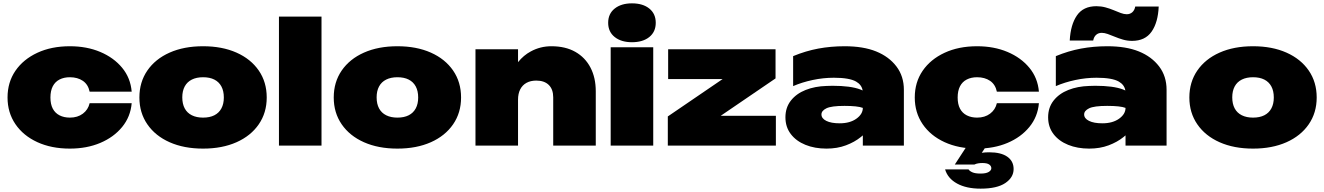

<svg xmlns="http://www.w3.org/2000/svg" viewBox="-20 -869 7904 1146"><path d="M766 -253Q759 -172 709 -111Q659 -50 578.5 -16Q498 18 397 18Q287 18 203 -20.5Q119 -59 72 -128Q25 -197 25 -287Q25 -378 72 -446.5Q119 -515 203 -554Q287 -593 397 -593Q498 -593 578.5 -559Q659 -525 709 -464.5Q759 -404 766 -322H515Q506 -365 474.5 -386.5Q443 -408 397 -408Q362 -408 335.5 -394.5Q309 -381 295 -354Q281 -327 281 -287Q281 -247 295 -220.5Q309 -194 335.5 -180.5Q362 -167 397 -167Q443 -167 474.5 -190.5Q506 -214 515 -253Z M1192 18Q1078 18 992.5 -20Q907 -58 859.5 -127Q812 -196 812 -287Q812 -379 859.5 -448Q907 -517 992.5 -555Q1078 -593 1192 -593Q1306 -593 1391.5 -555Q1477 -517 1524.5 -448Q1572 -379 1572 -287Q1572 -196 1524.5 -127Q1477 -58 1391.5 -20Q1306 18 1192 18ZM1192 -167Q1232 -167 1259.5 -181Q1287 -195 1301.5 -222Q1316 -249 1316 -287Q1316 -326 1301.5 -353Q1287 -380 1259.5 -394Q1232 -408 1192 -408Q1153 -408 1125 -394Q1097 -380 1082.5 -353Q1068 -326 1068 -288Q1068 -249 1082.5 -222Q1097 -195 1125 -181Q1153 -167 1192 -167Z M1645 -770H1899V0H1645Z M2352 18Q2238 18 2152.5 -20Q2067 -58 2019.5 -127Q1972 -196 1972 -287Q1972 -379 2019.5 -448Q2067 -517 2152.5 -555Q2238 -593 2352 -593Q2466 -593 2551.5 -555Q2637 -517 2684.5 -448Q2732 -379 2732 -287Q2732 -196 2684.5 -127Q2637 -58 2551.5 -20Q2466 18 2352 18ZM2352 -167Q2392 -167 2419.5 -181Q2447 -195 2461.5 -222Q2476 -249 2476 -287Q2476 -326 2461.5 -353Q2447 -380 2419.5 -394Q2392 -408 2352 -408Q2313 -408 2285 -394Q2257 -380 2242.5 -353Q2228 -326 2228 -288Q2228 -249 2242.5 -222Q2257 -195 2285 -181Q2313 -167 2352 -167Z M2818 -575H3072V-498Q3105 -539 3148 -562Q3205 -593 3271 -593Q3355 -593 3414 -559.5Q3473 -526 3504.5 -465.5Q3536 -405 3536 -324V0H3282V-288Q3282 -336 3255.5 -362Q3229 -388 3181 -388Q3147 -388 3122.5 -374.5Q3098 -361 3085 -335.5Q3072 -310 3072 -274V0H2818Z M3625 -587H3879V0H3625ZM3752 -617Q3688 -617 3649 -648Q3610 -679 3610 -733Q3610 -787 3649 -818Q3688 -849 3752 -849Q3817 -849 3855.5 -818Q3894 -787 3894 -733Q3894 -679 3855.5 -648Q3817 -617 3752 -617Z M3966 0V-174L4293 -397H3968V-575H4609V-401L4282 -178H4611V0Z M4913 -356Q4932 -357 4949 -357Q5057 -357 5115 -335Q5122 -332 5129 -329Q5123 -363 5090 -382Q5050 -405 4957 -405Q4894 -405 4830.5 -391.5Q4767 -378 4714 -355V-534Q4789 -565 4864 -579Q4939 -593 5021 -593Q5133 -593 5209.5 -562Q5286 -531 5330.5 -472.5Q5375 -414 5375 -333V0H5130V-61Q5124 -56 5118 -51Q5081 -21 5029 -1.5Q4977 18 4913 18Q4843 18 4787.5 -4.5Q4732 -27 4700 -69Q4668 -111 4668 -169Q4668 -227 4700.5 -268.5Q4733 -310 4788.5 -332Q4844 -354 4913 -356ZM5130 -225Q5099 -237 5020.5 -237Q4942 -237 4912.5 -222.5Q4883 -208 4883 -186Q4883 -162 4912 -147.5Q4941 -133 4992 -133Q5053 -133 5091.5 -160.5Q5130 -188 5130 -225Z M6181 -253Q6174 -172 6124 -111Q6074 -50 5993.5 -16Q5913 18 5812 18Q5702 18 5618 -20.5Q5534 -59 5487 -128Q5440 -197 5440 -287Q5440 -378 5487 -446.5Q5534 -515 5618 -554Q5702 -593 5812 -593Q5913 -593 5993.5 -559Q6074 -525 6124 -464.5Q6174 -404 6181 -322H5930Q5921 -365 5889.5 -386.5Q5858 -408 5812 -408Q5777 -408 5750.5 -394.5Q5724 -381 5710 -354Q5696 -327 5696 -287Q5696 -247 5710 -220.5Q5724 -194 5750.5 -180.5Q5777 -167 5812 -167Q5858 -167 5889.5 -190.5Q5921 -214 5930 -253ZM5767 -22H5883L5840 43Q5861 40 5884 40Q5955 40 5992.5 66.5Q6030 93 6030 140Q6030 190 5980.5 223.5Q5931 257 5833 257Q5748 257 5692.5 226.5Q5637 196 5621 142H5761Q5767 152 5784 159.5Q5801 167 5833 167Q5865 167 5881 157.5Q5897 148 5897 135Q5897 122 5884.5 113Q5872 104 5843 104Q5831 104 5818.5 106Q5806 108 5796 113H5679Z M6481 -356Q6500 -357 6517 -357Q6625 -357 6683 -335Q6690 -332 6697 -329Q6691 -363 6658 -382Q6618 -405 6525 -405Q6462 -405 6398.5 -391.5Q6335 -378 6282 -355V-534Q6357 -565 6432 -579Q6507 -593 6589 -593Q6701 -593 6777.5 -562Q6854 -531 6898.5 -472.5Q6943 -414 6943 -333V0H6698V-61Q6692 -56 6686 -51Q6649 -21 6597 -1.5Q6545 18 6481 18Q6411 18 6355.5 -4.5Q6300 -27 6268 -69Q6236 -111 6236 -169Q6236 -227 6268.5 -268.5Q6301 -310 6356.5 -332Q6412 -354 6481 -356ZM6698 -225Q6667 -237 6588.5 -237Q6510 -237 6480.5 -222.5Q6451 -208 6451 -186Q6451 -162 6480 -147.5Q6509 -133 6560 -133Q6621 -133 6659.5 -160.5Q6698 -188 6698 -225ZM6365 -627Q6370 -722 6408 -777Q6446 -832 6524 -832Q6552 -832 6578 -825Q6604 -818 6626.5 -808.5Q6649 -799 6669 -791.5Q6689 -784 6705 -784Q6725 -784 6738.5 -796Q6752 -808 6756 -830H6896Q6892 -735 6853.5 -680Q6815 -625 6737 -625Q6709 -625 6683 -632.5Q6657 -640 6634.5 -649.5Q6612 -659 6592 -666Q6572 -673 6556 -673Q6536 -673 6522.5 -661Q6509 -649 6505 -627Z M7459 18Q7345 18 7259.5 -20Q7174 -58 7126.5 -127Q7079 -196 7079 -287Q7079 -379 7126.5 -448Q7174 -517 7259.5 -555Q7345 -593 7459 -593Q7573 -593 7658.5 -555Q7744 -517 7791.5 -448Q7839 -379 7839 -287Q7839 -196 7791.5 -127Q7744 -58 7658.5 -20Q7573 18 7459 18ZM7459 -167Q7499 -167 7526.5 -181Q7554 -195 7568.5 -222Q7583 -249 7583 -287Q7583 -326 7568.5 -353Q7554 -380 7526.5 -394Q7499 -408 7459 -408Q7420 -408 7392 -394Q7364 -380 7349.5 -353Q7335 -326 7335 -288Q7335 -249 7349.5 -222Q7364 -195 7392 -181Q7420 -167 7459 -167Z"/></svg>

Font: Bounded
Style: Regular
Weight: 900
Designer: Vlad Churkin
Version: Version 1.0